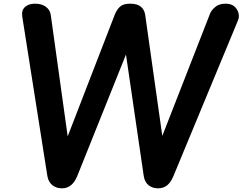

<svg xmlns="http://www.w3.org/2000/svg" viewBox="-20 -1024 1319 1044"><path d="M317 0Q286 0 264.5 -17.2Q243 -34.5 237.5 -67.5L101 -934Q96 -968 116 -986Q136 -1004 170 -1004Q207 -1004 229.8 -986.8Q252.5 -969.5 256 -943L348 -282.5L604.5 -945.5Q614.5 -970.5 632 -987.2Q649.5 -1004 687.5 -1004Q726.5 -1004 746 -987.5Q765.5 -971 769.5 -943L862.5 -285L1123 -952Q1129.5 -968 1150.2 -986Q1171 -1004 1207.5 -1004Q1237 -1004 1254.2 -989Q1271.5 -974 1276.8 -953Q1282 -932 1274 -913L923 -66.5Q909 -33 889 -16.5Q869 0 839.5 0Q808.5 0 787.5 -17.2Q766.5 -34.5 761.5 -67.5L665 -727.5L400 -66.5Q386 -33 365.5 -16.5Q345 0 317 0Z"/></svg>

Font: Edu SA Hand Cursive
Style: Regular
Weight: 400
Designer: Tina and Corey Anderson, Eben Sorkin, Mirko Velimirovic
Foundry: Google for Education
Version: Version 2.000